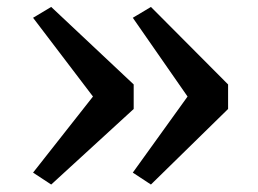

<svg xmlns="http://www.w3.org/2000/svg" viewBox="-20 -570 725 540"><path d="M404.5 -550.5 621.5 -332.5V-263.5L404.5 -51L353.5 -84.5L507.5 -298.5L353.5 -520ZM124 -550.5 356 -332.5V-263.5L124 -51L73 -84.5L241.5 -298.5L73 -520Z"/></svg>

Font: Merriweather 20pt Medium
Style: Regular
Weight: 500
Version: Version 2.100